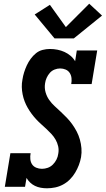

<svg xmlns="http://www.w3.org/2000/svg" viewBox="-20 -1007 570 1035"><path d="M233 8Q216 8 199.5 5Q183 2 168.5 -5Q154 -12 142.5 -23Q131 -34 123 -48L115 0H6L36 -181H145Q142 -165 143.5 -149Q145 -133 153 -121Q161 -109 175.5 -103Q190 -97 206 -97Q222 -97 237.5 -102.5Q253 -108 265 -120Q277 -132 284.5 -147Q292 -162 294 -178Q298 -199 293.5 -218.5Q289 -238 279.5 -254.5Q270 -271 257 -285Q244 -299 230 -312Q216 -325 202 -337.5Q188 -350 175 -364Q162 -378 150.5 -393.5Q139 -409 129.5 -425.5Q120 -442 113 -460Q106 -478 102 -498Q98 -518 97.5 -538Q97 -558 101 -578Q104 -598 110 -617Q116 -636 124.5 -654.5Q133 -673 145.5 -690Q158 -707 174 -720Q190 -733 210 -738Q230 -743 249 -743Q270 -743 290 -739Q310 -735 327.5 -727Q345 -719 360 -706.5Q375 -694 385 -677L394 -735H504L474 -554H364Q367 -570 365.5 -585.5Q364 -601 356 -613.5Q348 -626 334 -632Q320 -638 304 -638Q289 -638 274 -632Q259 -626 248.5 -614Q238 -602 231.5 -587.5Q225 -573 223 -558Q219 -533 225.5 -510Q232 -487 245 -468.5Q258 -450 275 -434.5Q292 -419 308.5 -403.5Q325 -388 340.5 -372Q356 -356 369.5 -337Q383 -318 393.5 -298Q404 -278 410.5 -255Q417 -232 419 -208Q421 -184 417 -160Q413 -138 405 -117Q397 -96 385 -76Q373 -56 356.5 -39.5Q340 -23 319.5 -12Q299 -1 277 3.5Q255 8 233 8ZM274 -800 167 -929 249 -981 335 -861 461 -987 530 -923 378 -800Z"/></svg>

Font: Iosevka Slab Extrabold
Style: Italic
Weight: 800
Italic angle: -9°
Monospace: yes
Designer: Belleve Invis
Foundry: Belleve Invis
Version: Version 11.1.0; ttfautohint (v1.8.3)